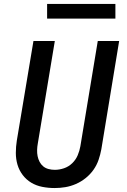

<svg xmlns="http://www.w3.org/2000/svg" viewBox="-20 -942 640 970"><path d="M256 8Q224 8 193.5 2Q163 -4 138 -19Q113 -34 95 -57.5Q77 -81 68.5 -109.5Q60 -138 60 -169.5Q60 -201 65 -232L149 -735H257L171 -217Q168 -201 167.5 -184.5Q167 -168 170 -153Q173 -138 180 -124.5Q187 -111 198.5 -101.5Q210 -92 225.5 -88Q241 -84 257 -84Q280 -84 303.5 -92Q327 -100 345 -117.5Q363 -135 372.5 -157.5Q382 -180 386 -203L474 -735H582L492 -188Q487 -161 478 -134.5Q469 -108 452.5 -84.5Q436 -61 413 -42.5Q390 -24 363.5 -12.5Q337 -1 310 3.5Q283 8 256 8ZM218 -848V-922H563V-848Z"/></svg>

Font: Iosevka SS04 SmBd Ex Obl
Style: Regular
Weight: 600
Width: 7
Italic angle: -9°
Monospace: yes
Designer: Belleve Invis
Foundry: Belleve Invis
Version: Version 19.0.0; ttfautohint (v1.8.4)